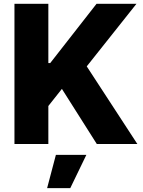

<svg xmlns="http://www.w3.org/2000/svg" viewBox="-20 -747 742 996"><path d="M55 0H230.8V-197.1L301.1 -285.9L482.2 0H692.5L430 -402.7L687.9 -727.3H480.8L240.4 -419.7H230.8V-727.3H55ZM224.4 229H344.5L427.9 56.5H269.9Z"/></svg>

Font: TID UI Extra Bold
Style: Regular
Weight: 800
Designer: The TID Project Authors
Foundry: Bakken & Bæck
Version: Version 1.001;hotconv 1.0.109;makeotfexe 2.5.65596